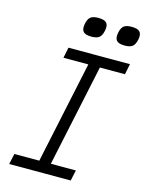

<svg xmlns="http://www.w3.org/2000/svg" viewBox="-147 -1116 911 1203"><g transform="rotate(15 308.5 -514.5)"><path d="M196.5 0 366.5 -800H441.5L271.5 0ZM34.5 0 49.5 -69H448.5L433.5 0ZM190.5 -731 204.5 -800H603.5L589.5 -731ZM540.5 -904Q501.5 -904 487.5 -920.2Q473.5 -936.5 481.5 -973.5Q488 -1004.5 504 -1016.8Q520 -1029 554 -1029Q593.5 -1029 607.5 -1013Q621.5 -997 614 -961.5Q607 -929 591 -916.5Q575 -904 540.5 -904ZM324.5 -904Q285.5 -904 271.5 -920.2Q257.5 -936.5 265.5 -973.5Q272 -1004.5 288 -1016.8Q304 -1029 338 -1029Q377.5 -1029 391.5 -1013Q405.5 -997 398 -961.5Q391 -929 375 -916.5Q359 -904 324.5 -904Z"/></g></svg>

Font: Victor Mono Thin
Style: Italic
Weight: 100
Italic angle: -12°
Monospace: yes
Designer: Rune Bjørnerås
Version: Version 1.561;gftools[0.9.30]